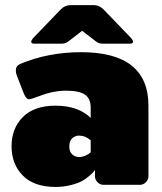

<svg xmlns="http://www.w3.org/2000/svg" viewBox="-20 -720 632 748"><path d="M300 -700H345.8Q366.7 -700 383.3 -683.3L491.7 -570.8Q498.3 -562.5 498.3 -557.5Q498.3 -550 487.5 -550H379.2Q365 -550 354.2 -558.3L300 -600L245.8 -558.3Q235 -550 220.8 -550H112.5Q101.7 -550 101.7 -557.5Q101.7 -562.5 108.3 -570.8L216.7 -683.3Q233.3 -700 254.2 -700ZM287.5 -108.3Q312.5 -108.3 333.3 -126.7V-173.3Q312.5 -191.7 287.5 -191.7Q272.5 -191.7 261.2 -181.2Q250 -170.8 250 -150Q250 -129.2 261.2 -118.8Q272.5 -108.3 287.5 -108.3ZM195.8 -308.3Q284.2 -308.3 333.3 -260.8V-300Q333.3 -336.7 310.4 -351.7Q287.5 -366.7 237.5 -366.7Q187.5 -366.7 133.3 -345.8Q100.8 -333.3 92.5 -333.3Q81.7 -333.3 71.7 -358.3L45.8 -425Q41.7 -435 41.7 -445.8Q41.7 -463.3 58.3 -470.8Q168.3 -516.7 295.8 -516.7Q558.3 -516.7 558.3 -308.3V-33.3Q558.3 -20 548.3 -10Q538.3 0 525 0H383.3Q370 0 360 -10Q350 -20 350 -33.3V-58.3Q348.3 -55.8 345 -51.2Q341.7 -46.7 328.3 -35Q315 -23.3 299.2 -14.6Q283.3 -5.8 255.4 1.2Q227.5 8.3 195.8 8.3Q113.3 8.3 69.2 -35.8Q25 -80 25 -150Q25 -220 69.2 -264.2Q113.3 -308.3 195.8 -308.3Z"/></svg>

Font: BoonTook Mon
Style: Regular
Weight: 400
Designer: Sungsit Sawaiwan
Foundry: FontUni
Version: Version 3.0